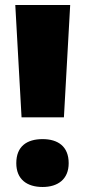

<svg xmlns="http://www.w3.org/2000/svg" viewBox="-20 -734 340 766"><path d="M235 -266 260 -714H41L66 -266ZM45 -83C45 -19 87 12 150 12C211 12 254 -19 254 -83C254 -150 211 -179 150 -179C87 -179 45 -150 45 -83Z"/></svg>

Font: Noto Sans Khmer Condensed Black
Style: Regular
Weight: 900
Width: 3
Designer: Danh Hong and the Monotype Design Team
Foundry: Monotype Imaging Inc.
Version: Version 2.004